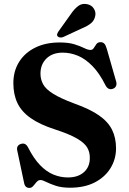

<svg xmlns="http://www.w3.org/2000/svg" viewBox="-20 -926 648 963"><path d="M330.5 15.5Q289.5 15.5 260 5.8Q230.5 -4 211.8 -13.5Q193 -23 184 -23Q174 -23 167.5 -17Q161 -11 155.2 -3.2Q149.5 4.5 143 10.5Q136.5 16.5 127 16.5Q116.5 16.5 109.8 10.2Q103 4 100.5 -10.5L66 -173.5Q64 -184.5 68.8 -192.5Q73.5 -200.5 84.5 -204Q96.5 -208 105.5 -203.5Q114.5 -199 121 -186Q149.5 -130 181.8 -97Q214 -64 249 -50Q284 -36 320.5 -36Q371.5 -36 401 -62.5Q430.5 -89 430.5 -133.5Q431 -162.5 417.5 -185.8Q404 -209 366.5 -231Q329 -253 255.5 -277Q179.5 -301.5 133.8 -333.8Q88 -366 67.5 -409Q47 -452 47 -509Q47 -569.5 75.8 -615.5Q104.5 -661.5 156.8 -687.2Q209 -713 279 -713Q324 -713 353.5 -703.8Q383 -694.5 402 -685Q421 -675.5 433.5 -675.5Q444.5 -675.5 450.5 -685.2Q456.5 -695 463.5 -704.8Q470.5 -714.5 484.5 -714.5Q495.5 -714.5 502.8 -707.5Q510 -700.5 515.5 -681.5L562.5 -517.5Q566.5 -504.5 561.8 -494.2Q557 -484 545.5 -480.5Q534 -476.5 524.8 -481.2Q515.5 -486 509.5 -497.5Q478.5 -559.5 443.2 -595.2Q408 -631 370.5 -646.5Q333 -662 294.5 -662Q243.5 -662 213.2 -632.8Q183 -603.5 183 -556.5Q183 -528 196.2 -503.5Q209.5 -479 246.5 -455.8Q283.5 -432.5 353.5 -406.5Q431 -379 476.8 -347Q522.5 -315 542.2 -274.8Q562 -234.5 562 -182.5Q562 -128 534.5 -83Q507 -38 455.5 -11.2Q404 15.5 330.5 15.5ZM334 -853.5Q352.5 -881 372 -895.8Q391.5 -910.5 417.5 -905Q440.5 -900 451.2 -882Q462 -864 457.5 -845.5Q453 -823 436.2 -809.2Q419.5 -795.5 391.5 -784L296.5 -740Q289.5 -737.5 281.8 -738Q274 -738.5 269.5 -743.5Q264.5 -749 266.8 -755.5Q269 -762 273 -768Z"/></svg>

Font: Fraunces SemiBold
Style: Regular
Weight: 600
Version: Version 1.000;[b76b70a41]